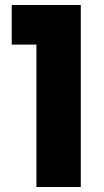

<svg xmlns="http://www.w3.org/2000/svg" viewBox="-20 -750 416 770"><path d="M126 -571C126 -571 126 0 126 0C126 0 304 0 304 0C304 0 304 -730 304 -730C304 -730 27 -730 27 -730C27 -730 27 -571 27 -571C27 -571 126 -571 126 -571Z"/></svg>

Font: Girnar Poppins
Style: Bold
Weight: 500
Designer: Ninad Kale (Devanagari), Jonny Pinhorn (Latin)
Foundry: Indian Type Foundry
Version: ""